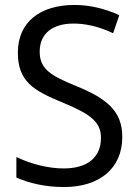

<svg xmlns="http://www.w3.org/2000/svg" viewBox="-20 -744 559 774"><path d="M473 -192C473 -296 411 -347 285 -398C182 -440 140 -467 140 -536C140 -608 191 -649 276 -649C322 -649 375 -639 436 -610L461 -683C401 -710 341 -724 280 -724C143 -724 52 -656 52 -532C52 -416 114 -379 234 -330C350 -282 387 -250 387 -188C387 -110 333 -65 237 -65C177 -65 109 -81 46 -111V-28C100 -5 163 10 238 10C380 10 473 -64 473 -192Z"/></svg>

Font: Noto Sans Armenian SemiCondensed
Style: Regular
Weight: 400
Width: 4
Designer: Monotype Design Team
Foundry: Monotype Imaging Inc.
Version: Version 2.008